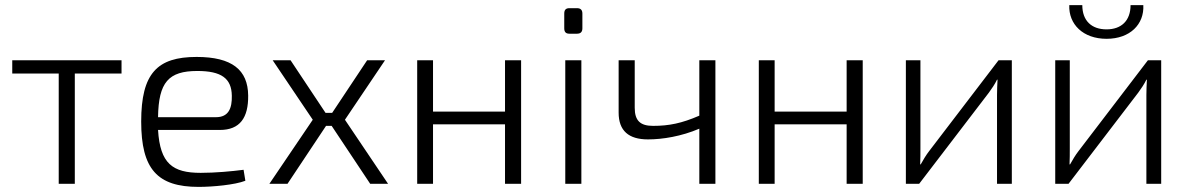

<svg xmlns="http://www.w3.org/2000/svg" viewBox="-20 -720 4653 752"><path d="M456 -432V-484H28V-432H210V0H273V-432Z M841 -211C920 -211 953 -259 952 -346C951 -446 889 -497 750 -497C596 -497 533 -433 533 -244C533 -58 596 12 758 12C813 12 900 4 941 -12L934 -55C888 -49 823 -43 766 -43C656 -43 607 -79 599 -211ZM599 -261C601 -398 640 -442 753 -442C847 -442 887 -413 888 -345C889 -297 876 -261 826 -261Z M1279 -227 1430 0H1500L1331 -251L1488 -484H1418L1281 -278H1255L1118 -484H1048L1205 -251L1035 0H1106L1257 -227Z M2021 -484H1958V-283H1676V-484H1614V0H1676V-233H1958V0H2021Z M2210 -688C2196 -688 2190 -681 2190 -667V-609C2190 -595 2196 -588 2210 -588H2240C2254 -588 2261 -595 2261 -609V-667C2261 -681 2254 -688 2240 -688ZM2257 0V-484H2194V0Z M2782 -484H2719V-267C2650 -237 2600 -227 2538 -227C2488 -227 2466 -247 2466 -298V-484H2403V-279C2403 -208 2442 -174 2518 -174C2575 -174 2649 -186 2719 -216V0H2782Z M3359 -484H3296V-283H3014V-484H2952V0H3014V-233H3296V0H3359Z M3943 0V-484H3891L3619 -128C3608 -114 3596 -94 3586 -76H3584C3585 -98 3585 -117 3585 -138V-484H3528V0H3580L3853 -357C3864 -372 3877 -391 3885 -408H3887C3886 -387 3885 -368 3885 -348V0Z M4408 -700C4408 -639 4372 -605 4314 -605C4255 -605 4219 -639 4219 -700H4168C4165 -625 4222 -568 4314 -568C4406 -568 4462 -625 4458 -700ZM4528 0V-484H4476L4204 -128C4193 -114 4181 -94 4171 -76H4169C4170 -98 4170 -117 4170 -138V-484H4113V0H4165L4438 -357C4449 -372 4462 -391 4470 -408H4472C4471 -387 4470 -368 4470 -348V0Z"/></svg>

Font: SnT
Style: Regular
Weight: 300
Designer: Natanael Gama
Version: Version 1.001;PS 001.001;hotconv 1.0.70;makeotf.lib2.5.58329